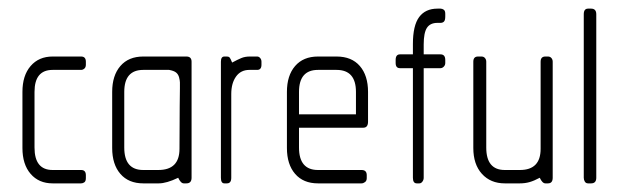

<svg xmlns="http://www.w3.org/2000/svg" viewBox="-20 -425 1448 445"><path d="M168 0H102Q70 0 51 -22Q32 -44 32 -82V-212Q32 -250 51 -272Q70 -294 102 -294H168Q179 -294 179 -282V-275Q179 -269 175.5 -266Q172 -263 168 -263H102Q60 -263 60 -212V-83Q60 -31 102 -31H168Q179 -31 179 -19V-12Q179 -5 175.5 -2.5Q172 0 168 0Z M412 0H406Q399 0 393 -13Q366 0 348 0H312Q278 0 259 -22Q240 -44 240 -82V-212Q240 -250 259 -272Q278 -294 312 -294H412Q424 -294 424 -282V-13Q424 0 412 0ZM397 -234Q397 -238 395 -246Q393 -253 388 -257Q383 -261 372 -263H312Q268 -263 268 -212V-83Q268 -31 312 -31H347Q396 -31 396 -80Q396 -148 396.5 -179Q397 -210 397 -221Z M576 -263H558Q538 -263 527 -247.5Q516 -232 516 -207V-13Q516 0 506 0H500Q492 0 492 -13V-282Q492 -294 500 -294H506Q510 -294 512 -292Q514 -290 518 -280Q531 -287 539.5 -290.5Q548 -294 559 -294H576Q580 -294 583 -290.5Q586 -287 586 -282V-275Q586 -263 576 -263Z M822 -129H673V-83Q673 -31 717 -31H818Q830 -31 830 -19V-12Q830 -6 826 -3Q822 0 818 0H717Q683 0 664 -22Q645 -44 645 -82V-212Q645 -250 664 -272Q683 -294 717 -294H760Q795 -294 814 -272Q833 -250 833 -212V-143Q833 -129 822 -129ZM805 -212Q805 -263 760 -263H717Q673 -263 673 -212V-160H805Z M1001 -267H962V-13Q962 -8 959 -4Q956 0 952 0H946Q937 0 937 -13V-267H907Q897 -267 897 -279V-286Q897 -299 907 -299H937V-323Q937 -366 951.5 -385.5Q966 -405 994 -405H1001Q1005 -405 1008.5 -402.5Q1012 -400 1012 -393V-387Q1012 -378 1009 -375Q1006 -372 1001 -372H994Q977 -372 969.5 -360.5Q962 -349 962 -322V-299H1001Q1012 -299 1012 -286V-279Q1012 -274 1008.5 -270.5Q1005 -267 1001 -267Z M1250 0H1244Q1237 0 1231 -13Q1218 -6 1207.5 -3Q1197 0 1185 0H1150Q1117 0 1097 -22Q1077 -44 1077 -82V-282Q1077 -294 1088 -294H1096Q1101 -294 1104 -290.5Q1107 -287 1107 -282V-83Q1107 -31 1150 -31H1185Q1233 -31 1233 -80V-282Q1233 -294 1244 -294H1250Q1255 -294 1258 -290.5Q1261 -287 1261 -282V-13Q1261 0 1250 0Z M1350 0H1343Q1338 0 1335.5 -4Q1333 -8 1333 -13V-392Q1333 -405 1343 -405H1350Q1362 -405 1362 -392V-13Q1362 0 1350 0Z"/></svg>

Font: Chathura
Style: Regular
Weight: 300
Designer: Appaji Ambarisha Darbha
Foundry: Aditya Fonts
Version: Version 1.00 2015